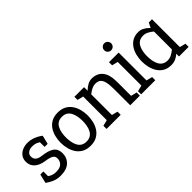

<svg xmlns="http://www.w3.org/2000/svg" viewBox="51 -1394 2112 2112"><g transform="rotate(-45 1107.5 -338.0)"><path d="M211 8V-57Q267.2 -57 294.9 -84Q322.7 -111 322.7 -153Q322.7 -186.7 295.1 -202.8Q267.5 -218.8 207.7 -227L216 -295Q313.8 -284 358.2 -252Q402.7 -220 402.7 -153Q402.7 -82 354.6 -37Q306.5 8 211 8ZM211 -508 216 -443Q179.8 -443 154.6 -424.6Q129.3 -406.2 129.3 -372.7Q129.3 -306 216 -295L207.7 -227Q134.2 -237.5 91.8 -274.4Q49.3 -311.3 49.3 -372.7Q49.3 -414.8 70.8 -445.1Q92.2 -475.3 129.2 -491.7Q166.2 -508 211 -508ZM38.3 -55 80 -109Q102 -92 133 -74.5Q164 -57 211 -57V8Q170.7 8 137.8 -3Q104.8 -14 79.6 -29Q54.3 -44 38.3 -55ZM342 -395.3Q321.7 -410.5 290.8 -426.8Q260 -443 216 -443L211 -508Q248.2 -508 281.1 -497.5Q314 -487 340.4 -472.2Q366.8 -457.3 383.7 -444ZM110.8 -160.8V-55H38.3L63.3 -160.8ZM311.3 -342.3 311.2 -443.8 383.7 -444 359 -342.3Z M468.5 -250Q468.5 -298 480.2 -344Q491.8 -390 516.9 -427Q542 -464 582.3 -486Q622.7 -508 680.2 -508Q737.7 -508 778 -486Q818.3 -464 843.4 -427Q868.5 -390 880.2 -344Q891.8 -298 891.8 -250Q891.8 -202 880.2 -156Q868.5 -110 843.4 -73Q818.3 -36 778 -14Q737.7 8 680.2 8Q622.7 8 582.3 -14Q542 -36 516.9 -73Q491.8 -110 480.2 -156Q468.5 -202 468.5 -250ZM550.5 -250Q550.5 -214.7 556.6 -180.2Q562.7 -145.8 576.9 -117.8Q591.2 -89.7 616.2 -73.3Q641.3 -57 680.2 -57Q719 -57 744.1 -73.3Q769.2 -89.7 783.4 -117.8Q797.7 -145.8 803.8 -180.2Q809.8 -214.7 809.8 -250Q809.8 -285.3 803.8 -319.2Q797.7 -353.2 783.4 -381.2Q769.2 -409.3 744.1 -425.7Q719 -442 680.2 -442Q641.3 -442 616.2 -425.7Q591.2 -409.3 576.9 -381.2Q562.7 -353.2 556.6 -319.2Q550.5 -285.3 550.5 -250Z M1381.3 -250H1301.3Q1301.3 -322.3 1290.7 -363.6Q1280 -404.8 1257.5 -422.2Q1235 -439.7 1198.7 -439.7L1208.7 -508Q1290.2 -508 1334.5 -454.6Q1378.8 -401.2 1380.5 -302ZM1003 -500H1083V0H1003ZM1301.3 -250H1381.3V0H1301.3ZM1041.3 -346.7 1014.7 -355Q1014.7 -355 1024.2 -370.5Q1033.7 -386 1051.4 -408.8Q1069.2 -431.5 1093.4 -454.2Q1117.7 -477 1147.2 -492.5Q1176.7 -508 1209.7 -508L1199.7 -439.7Q1169.2 -439.7 1140.7 -425.7Q1112.2 -411.7 1089.6 -393.2Q1067 -374.7 1054.2 -360.7Q1041.3 -346.7 1041.3 -346.7ZM1013 -431.7 933 -451.7V-500H1013ZM1073 0 1066.3 -70.8 1153 -49.2V0ZM933 0V-49.2L1018 -70L1013 0ZM1371.3 0 1364.7 -70.8 1451.3 -49.2V0Z M1541 0V-500H1621V0ZM1581 -575.8Q1558.2 -575.8 1542.5 -591.5Q1526.8 -607.2 1526.8 -630Q1526.8 -652.7 1542.5 -668.4Q1558.2 -684.2 1581 -684.2Q1603.7 -684.2 1619.4 -668.4Q1635.2 -652.7 1635.2 -630Q1635.2 -607.2 1619.4 -591.5Q1603.7 -575.8 1581 -575.8ZM1551 -431.7 1471 -451.7V-500H1551ZM1471 0V-49.2L1556 -70L1551 0ZM1611 0 1604.3 -70.8 1691 -49.2V0Z M2059.8 -440 2139.8 -430V0H2059.8ZM2059.8 -440 2089.8 -500H2139.8V-430ZM2101.5 -153.3 2128.2 -145Q2128.2 -145 2121.2 -129.5Q2114.2 -114 2099.9 -91.2Q2085.7 -68.5 2062.8 -45.8Q2040 -23 2007.6 -7.5Q1975.2 8 1933.2 8L1943.2 -57Q1974.5 -57 2002.6 -71.5Q2030.7 -86 2053.2 -105.2Q2075.8 -124.3 2088.7 -138.8Q2101.5 -153.3 2101.5 -153.3ZM2101.5 -346.7Q2101.5 -346.7 2088.7 -361.2Q2075.8 -375.7 2053.2 -394.3Q2030.7 -413 2002.6 -427.5Q1974.5 -442 1943.2 -442L1933.2 -508Q1966.2 -508 1995.7 -492.5Q2025.2 -477 2049.4 -454.2Q2073.7 -431.5 2091.4 -408.8Q2109.2 -386 2118.7 -370.5Q2128.2 -355 2128.2 -355ZM1943.2 -442Q1904.3 -442 1879.2 -425.7Q1854.2 -409.3 1839.9 -381.2Q1825.7 -353.2 1819.6 -319.2Q1813.5 -285.3 1813.5 -250Q1813.5 -214.7 1819.6 -180.2Q1825.7 -145.8 1839.9 -117.8Q1854.2 -89.7 1879.2 -73.3Q1904.3 -57 1943.2 -57L1933.2 8Q1879.5 8 1841.2 -14Q1802.8 -36 1778.6 -73Q1754.3 -110 1742.9 -156Q1731.5 -202 1731.5 -250Q1731.5 -298 1742.9 -344Q1754.3 -390 1778.6 -427Q1802.8 -464 1841.2 -486Q1879.5 -508 1933.2 -508ZM2129.8 0 2123.2 -70.8 2209.8 -49.2V0Z"/></g></svg>

Font: Epunda Slab Light
Style: Regular
Weight: 300
Designer: Simon Atzbach
Foundry: typofactur
Version: Version 1.102